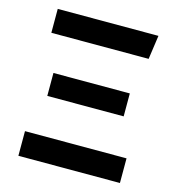

<svg xmlns="http://www.w3.org/2000/svg" viewBox="-104 -782 808 873"><g transform="rotate(15 300.0 -346.0)"><path d="M539 -116V0H61V-116ZM477 -405V-297H117.5V-405ZM535 -691.5 519 -579H61V-691.5Z"/></g></svg>

Font: Fira Code Light SemiBold
Style: Regular
Weight: 600
Monospace: yes
Version: Version 5.002